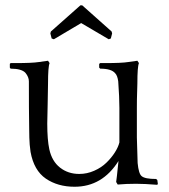

<svg xmlns="http://www.w3.org/2000/svg" viewBox="-20 -693 636 724"><path d="M283.2 -672.9H290L400.9 -574.2L402.8 -566.9L397.9 -547.9L390.1 -544.9L286.1 -606L183.1 -544.9L174.8 -547.9L169.9 -566.9L171.9 -574.2ZM423.8 2.9 418 -6.8Q419.4 -12.7 426.8 -85.9Q365.7 11.2 261.2 11.2Q197.8 11.2 152.8 -19.5Q107.9 -50.3 95.2 -120.1Q93.3 -132.3 92 -147.5Q90.8 -162.6 90.6 -173.8Q90.3 -185.1 90.1 -203.9Q89.8 -222.7 89.8 -231.9Q88.9 -267.1 88.9 -386.2Q88.9 -402.3 76.2 -418Q62 -434.1 20 -434.1L17.1 -438V-452.1L20 -455.1H38.1Q101.1 -455.1 126 -459L161.1 -463.9L167 -455.1Q161.1 -441.4 161.1 -377.9Q161.1 -354.5 159.7 -299.3Q158.2 -244.1 158.2 -227.1Q158.2 -165.5 166 -129.9Q175.8 -85 206.3 -61Q236.8 -37.1 278.8 -37.1Q308.1 -37.1 335.2 -49.1Q362.3 -61 381.3 -79.6Q400.4 -98.1 413.1 -118.2Q425.8 -138.2 430.2 -155.8V-286.1Q430.2 -325.7 425.8 -386.2Q422.9 -408.2 414.1 -417Q399.9 -434.1 357.9 -434.1L354 -438V-452.1L357.9 -455.1H376Q439 -455.1 462.9 -459L498 -463.9L503.9 -455.1Q498 -441.4 498 -377.9Q498 -371.6 497.1 -346.2Q496.1 -320.8 496.1 -287.1V-174.8Q496.1 -161.6 499 -78.1Q502.9 -37.6 514.2 -28.8Q526.4 -18.1 568.8 -18.1L573.2 -14.2L575.2 0L573.2 3.9Q525.4 0 493.2 0Q455.1 0 423.8 2.9Z"/></svg>

Font: Quattrocento Roman
Style: Regular
Weight: 400
Designer: Pablo Impallari
Foundry: Pablo Impallari. www.impallari.com Igino Marini. www.ikern.com
Version: Version 1.000